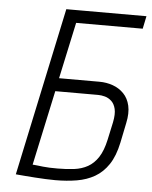

<svg xmlns="http://www.w3.org/2000/svg" viewBox="-52 -743 629 797"><g transform="rotate(5 263.0 -344.5)"><path d="M181 -647H515L526 -700H192ZM355 -412H187L249 -700H192L43 1Q42 1 53.5 2Q65 3 83.5 4.5Q102 6 124 7.5Q146 9 168 10Q190 11 208 11Q256 11 297.5 4Q339 -3 372 -22Q405 -41 428.5 -76Q452 -111 464 -168L481 -251Q490 -293 483 -323.5Q476 -354 457 -373.5Q438 -393 411.5 -402.5Q385 -412 355 -412ZM410 -175Q400 -129 382 -101.5Q364 -74 339 -60Q314 -46 282.5 -42Q251 -38 214 -38Q196 -38 180.5 -38.5Q165 -39 152.5 -40.5Q140 -42 131 -43Q122 -44 116.5 -44.5Q111 -45 109 -45L176 -357H355Q368 -357 383 -353Q398 -349 410.5 -337.5Q423 -326 428 -305Q433 -284 426 -249Z"/></g></svg>

Font: Advent Pro
Style: Italic
Weight: 400
Italic angle: -12°
Designer: VivaRado, Andreas Kalpakidis
Foundry: VivaRado, Andreas Kalpakidis
Version: Version 3.000